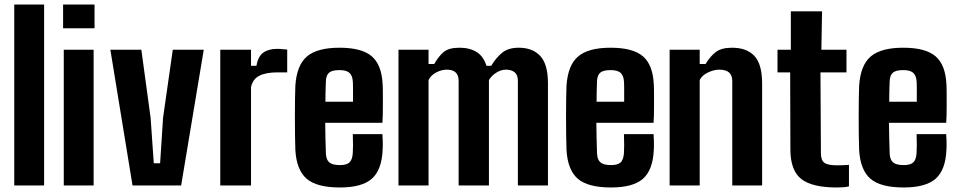

<svg xmlns="http://www.w3.org/2000/svg" viewBox="-20 -820 4240 849"><path d="M43 0V-800H175V0Z M259 -695V-800H398V-695ZM262 0V-600H394V0Z M566 0 468 -600H605L646 -299L660 -98H688L701 -299L744 -600H881L781 0Z M954 0V-600H1090V-529H1114Q1121 -571 1144.5 -587.5Q1168 -604 1206 -604Q1218 -604 1230 -602.5Q1242 -601 1250 -601V-500H1207Q1157 -500 1127.5 -485.5Q1098 -471 1090 -435V0Z M1540 -227H1671Q1672 -218 1672.5 -195.5Q1673 -173 1672 -157Q1668 -68 1624 -29.5Q1580 9 1483 9Q1380 9 1335.5 -30Q1291 -69 1286 -157Q1285 -183 1284.5 -222Q1284 -261 1284 -303.5Q1284 -346 1284.5 -382.5Q1285 -419 1286 -441Q1292 -532 1337.5 -570.5Q1383 -609 1481 -609Q1580 -609 1624 -571Q1668 -533 1672 -447Q1673 -435 1673 -406Q1673 -377 1673 -342.5Q1673 -308 1671 -277H1418Q1418 -245 1419 -212Q1420 -179 1421 -142Q1422 -114 1436 -102Q1450 -90 1483 -90Q1513 -90 1525.5 -102Q1538 -114 1540 -143Q1541 -158 1541 -178Q1541 -198 1540 -227ZM1481 -510Q1448 -510 1435 -498.5Q1422 -487 1421 -461Q1420 -437 1419.5 -414.5Q1419 -392 1419 -370H1541Q1541 -400 1541 -426.5Q1541 -453 1540 -461Q1538 -487 1524.5 -498.5Q1511 -510 1481 -510Z M1742 0V-600H1875V-537H1900Q1920 -572 1942.5 -590.5Q1965 -609 2012 -609Q2057 -609 2087.5 -590Q2118 -571 2131 -529H2152Q2173 -564 2200 -586.5Q2227 -609 2274 -609Q2335 -609 2369 -572.5Q2403 -536 2403 -451V0H2270V-462Q2270 -489 2255.5 -500.5Q2241 -512 2217 -512Q2196 -512 2175 -499Q2154 -486 2142 -466V0H2008V-462Q2008 -512 1956 -512Q1932 -512 1908.5 -499.5Q1885 -487 1875 -466V0Z M2739 -227H2870Q2871 -218 2871.5 -195.5Q2872 -173 2871 -157Q2867 -68 2823 -29.5Q2779 9 2682 9Q2579 9 2534.5 -30Q2490 -69 2485 -157Q2484 -183 2483.5 -222Q2483 -261 2483 -303.5Q2483 -346 2483.5 -382.5Q2484 -419 2485 -441Q2491 -532 2536.5 -570.5Q2582 -609 2680 -609Q2779 -609 2823 -571Q2867 -533 2871 -447Q2872 -435 2872 -406Q2872 -377 2872 -342.5Q2872 -308 2870 -277H2617Q2617 -245 2618 -212Q2619 -179 2620 -142Q2621 -114 2635 -102Q2649 -90 2682 -90Q2712 -90 2724.5 -102Q2737 -114 2739 -143Q2740 -158 2740 -178Q2740 -198 2739 -227ZM2680 -510Q2647 -510 2634 -498.5Q2621 -487 2620 -461Q2619 -437 2618.5 -414.5Q2618 -392 2618 -370H2740Q2740 -400 2740 -426.5Q2740 -453 2739 -461Q2737 -487 2723.5 -498.5Q2710 -510 2680 -510Z M2941 0V-600H3074V-537H3100Q3121 -572 3146 -590.5Q3171 -609 3217 -609Q3282 -609 3316 -572.5Q3350 -536 3350 -451V0H3218V-462Q3218 -512 3161 -512Q3137 -512 3110.5 -499.5Q3084 -487 3074 -466V0Z M3680 9Q3570 9 3522.5 -29Q3475 -67 3475 -159L3474 -500H3418V-600H3477V-770H3615L3612 -600H3723V-500H3608L3610 -143Q3610 -111 3625.5 -100Q3641 -89 3681 -89Q3695 -89 3707 -89.5Q3719 -90 3734 -91V4Q3722 7 3709 8Q3696 9 3680 9Z M4033 -227H4164Q4165 -218 4165.5 -195.5Q4166 -173 4165 -157Q4161 -68 4117 -29.5Q4073 9 3976 9Q3873 9 3828.5 -30Q3784 -69 3779 -157Q3778 -183 3777.5 -222Q3777 -261 3777 -303.5Q3777 -346 3777.5 -382.5Q3778 -419 3779 -441Q3785 -532 3830.5 -570.5Q3876 -609 3974 -609Q4073 -609 4117 -571Q4161 -533 4165 -447Q4166 -435 4166 -406Q4166 -377 4166 -342.5Q4166 -308 4164 -277H3911Q3911 -245 3912 -212Q3913 -179 3914 -142Q3915 -114 3929 -102Q3943 -90 3976 -90Q4006 -90 4018.5 -102Q4031 -114 4033 -143Q4034 -158 4034 -178Q4034 -198 4033 -227ZM3974 -510Q3941 -510 3928 -498.5Q3915 -487 3914 -461Q3913 -437 3912.5 -414.5Q3912 -392 3912 -370H4034Q4034 -400 4034 -426.5Q4034 -453 4033 -461Q4031 -487 4017.5 -498.5Q4004 -510 3974 -510Z"/></svg>

Font: Big Shoulders Text ExtraBold
Style: Regular
Weight: 800
Designer: Patric King
Foundry: XO Type Co
Version: Version 1.000; ttfautohint (v1.8.2)